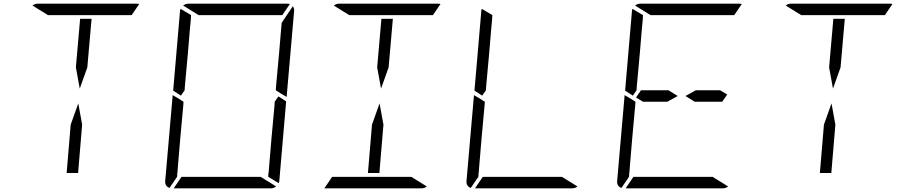

<svg xmlns="http://www.w3.org/2000/svg" viewBox="-20 -1020 4936 1040"><path d="M425 -345 403 -83H341L363 -345L404 -460ZM391 -655 414 -918H476L453 -655L412 -540ZM240 -938 156 -990Q169 -1000 184 -1000H452H720Q730 -1000 734 -998L693 -938H663H477H415Z M1488 -498 1530 -471 1493 -41Q1493 -34 1490 -28L1433 -62V-70L1434 -82L1435 -83L1439 -134L1450 -265L1467 -450L1468 -469ZM960 -502 918 -529 955 -959Q955 -966 958 -972L1015 -938L1014 -928V-918L1009 -866L998 -735L981 -548L980 -531ZM898 -2Q872 -12 875 -41L915 -500V-505L949 -485L966 -474L974 -469L973 -452L956 -265L945 -134L941 -83L940 -82V-72L939 -62ZM1056 -938 972 -990Q985 -1000 1000 -1000H1268H1536Q1546 -1000 1550 -998L1509 -938H1479H1293H1231ZM1392 -62 1476 -10Q1463 0 1448 0H1180H921L963 -62H969H1155H1217ZM1573 -959 1533 -500V-495L1499 -515L1482 -526L1474 -531L1475 -550L1492 -735L1503 -866L1506 -897L1566 -986Q1575 -974 1573 -959Z M2057 -345 2035 -83H1973L1995 -345L2036 -460ZM2023 -655 2046 -918H2108L2085 -655L2044 -540ZM1872 -938 1788 -990Q1801 -1000 1816 -1000H2084H2352Q2362 -1000 2366 -998L2325 -938H2295H2109H2047ZM2208 -62 2292 -10Q2279 0 2264 0H1996H1737L1779 -62H1785H1971H2033Z M2592 -502 2550 -529 2587 -959Q2587 -966 2590 -972L2647 -938L2646 -928V-918L2641 -866L2630 -735L2613 -548L2612 -531ZM2530 -2Q2504 -12 2507 -41L2547 -500V-505L2581 -485L2598 -474L2606 -469L2605 -452L2588 -265L2577 -134L2573 -83L2572 -82V-72L2571 -62ZM3024 -62 3108 -10Q3095 0 3080 0H2812H2553L2595 -62H2601H2787H2849Z M3749 -531H3881L3919 -508L3892 -469H3743L3693 -500ZM3408 -502 3366 -529 3403 -959Q3403 -966 3406 -972L3463 -938L3462 -928V-918L3457 -866L3446 -735L3429 -548L3428 -531ZM3346 -2Q3320 -12 3323 -41L3363 -500V-505L3397 -485L3414 -474L3422 -469L3421 -452L3404 -265L3393 -134L3389 -83L3388 -82V-72L3387 -62ZM3504 -938 3420 -990Q3433 -1000 3448 -1000H3716H3984Q3994 -1000 3998 -998L3957 -938H3927H3741H3679ZM3840 -62 3924 -10Q3911 0 3896 0H3628H3369L3411 -62H3417H3603H3665ZM3595 -469H3463L3425 -492L3452 -531H3601L3651 -500Z M4505 -345 4483 -83H4421L4443 -345L4484 -460ZM4471 -655 4494 -918H4556L4533 -655L4492 -540ZM4320 -938 4236 -990Q4249 -1000 4264 -1000H4532H4800Q4810 -1000 4814 -998L4773 -938H4743H4557H4495Z"/></svg>

Font: DSEG14 Modern
Style: Light Italic
Weight: 300
Italic angle: -5°
Designer: Keshikan(Twitter:@keshinomi_88pro)
Version: Version 0.46